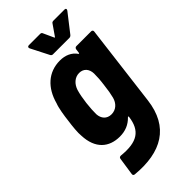

<svg xmlns="http://www.w3.org/2000/svg" viewBox="-276 -767 1037 1037"><g transform="rotate(-45 242.5 -248.5)"><path d="M378 -580 459 -684C465 -692 462 -699 453 -699H368C362 -699 356 -697 353 -691L312 -632C310 -628 307 -628 306 -632L279 -691C277 -697 272 -699 266 -699H180C171 -699 167 -692 171 -684L224 -580C227 -575 231 -572 237 -572H363C369 -572 374 -575 378 -580ZM345 -502 342 -479C342 -475 338 -473 336 -477C315 -507 281 -522 240 -522C151 -522 89 -464 64 -371C54 -346 46 -295 42 -259C37 -225 32 -175 35 -153C39 -50 97 -2 179 -2C221 -2 255 -16 283 -45C286 -49 289 -47 289 -43C277 51 226 86 110 74C102 74 97 77 96 85L81 186C80 193 83 198 91 199C278 217 402 148 424 -35L482 -502C483 -509 478 -514 471 -514H358C351 -514 346 -509 345 -502ZM301 -177C292 -143 267 -119 232 -119C197 -119 176 -143 174 -178C174 -200 175 -226 179 -259C183 -291 188 -318 195 -342C206 -376 232 -401 266 -401C300 -401 320 -377 321 -342C321 -318 320 -296 315 -259C311 -223 307 -201 301 -177Z"/></g></svg>

Font: Barlow Semi Condensed
Style: Bold Italic
Weight: 700
Width: 4
Italic angle: -7°
Designer: Jeremy Tribby
Foundry: Tribby Type
Version: Version 1.422;hotconv 1.0.109;makeotfexe 2.5.65596